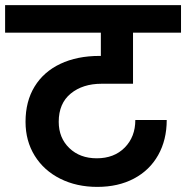

<svg xmlns="http://www.w3.org/2000/svg" viewBox="-41 -760 729 752"><path d="M357 -432Q283 -432 236 -393.5Q189 -355 189 -283Q189 -220 230.5 -180Q272 -140 338 -140Q406 -140 447.5 -182Q489 -224 489 -290H612Q612 -212 578.5 -152.5Q545 -93 483.5 -60.5Q422 -28 340 -28Q259 -28 195 -60Q131 -92 95 -150Q59 -208 59 -283Q59 -363 94.5 -421Q130 -479 195.5 -510Q261 -541 349 -541H354V-632H-21V-740H668V-632H480V-432Z"/></svg>

Font: MSTAGE SemiBold
Style: Regular
Weight: 600
Designer: Ninad Kale (Devanagari), Jonny Pinhorn (Latin)
Foundry: Indian Type Foundry
Version: 4.004